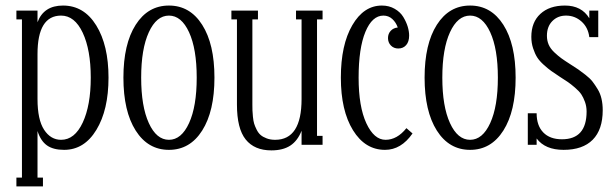

<svg xmlns="http://www.w3.org/2000/svg" viewBox="-20 -522 2215 692"><path d="M134.8 149.9H39.1V118.2H59.1V-452.1H39.1V-483.9H115.2V-441.9Q137.7 -502 207 -502Q282.7 -502 326.9 -430.4Q371.1 -358.9 371.1 -242.2Q371.1 -126 327.4 -54Q283.7 18.1 210.9 18.1Q171.9 18.1 149.2 2Q126.5 -14.2 115.2 -49.8V118.2H134.8ZM200.2 -18.1Q249 -18.1 278.1 -80.1Q307.1 -142.1 307.1 -242.2Q307.1 -342.3 278.1 -404.1Q249 -465.8 200.2 -465.8Q115.2 -465.8 115.2 -327.1V-165Q115.2 -90.8 138.9 -54.4Q162.6 -18.1 200.2 -18.1Z M708.7 -51.5Q664.6 18.1 588.9 18.1Q513.2 18.1 469 -51.5Q424.8 -121.1 424.8 -242.2Q424.8 -363.3 469 -432.6Q513.2 -502 588.9 -502Q664.6 -502 708.7 -432.6Q752.9 -363.3 752.9 -242.2Q752.9 -121.1 708.7 -51.5ZM516.4 -78.4Q543.9 -18.1 588.9 -18.1Q633.8 -18.1 661.4 -78.4Q689 -138.7 689 -242.2Q689 -345.7 661.4 -405.8Q633.8 -465.8 588.9 -465.8Q543.9 -465.8 516.4 -405.8Q488.8 -345.7 488.8 -242.2Q488.8 -138.7 516.4 -78.4Z M1142.6 -483.9V-452.1H1122.6V-32.2H1142.6V0H1066.9V-50.8Q1052.7 -14.6 1026.4 2.7Q1000 20 958 20Q897 20 865.5 -19.3Q834 -58.6 834 -145V-452.1H814V-483.9H909.7V-452.1H889.6V-145Q889.6 -131.8 889.9 -124Q890.1 -116.2 891.6 -101.1Q893.1 -85.9 896 -76.4Q898.9 -66.9 905 -54.7Q911.1 -42.5 919.4 -35.4Q927.7 -28.3 941.2 -23.2Q954.6 -18.1 971.7 -18.1Q1066.9 -18.1 1066.9 -165V-452.1H1046.9V-483.9Z M1444.8 -60.1 1466.8 -41Q1425.8 18.1 1367.7 18.1Q1295.9 18.1 1252.2 -52.7Q1208.5 -123.5 1208.5 -242.2Q1208.5 -360.4 1249.8 -431.2Q1291 -502 1356.4 -502Q1382.3 -502 1402.6 -490.2Q1422.9 -478.5 1433.6 -460.7Q1444.3 -442.9 1449.5 -425.8Q1454.6 -408.7 1454.6 -394Q1454.6 -371.6 1443.8 -359.4Q1433.1 -347.2 1415.5 -347.2Q1399.4 -347.2 1388.9 -357.9Q1378.4 -368.7 1378.4 -384.8Q1378.4 -400.4 1388.2 -410.9Q1397.9 -421.4 1413.6 -422.9Q1407.2 -441.4 1393.8 -453.6Q1380.4 -465.8 1361.8 -465.8Q1321.3 -465.8 1296.9 -407Q1272.5 -348.1 1272.5 -242.2Q1272.5 -137.7 1300.3 -77.9Q1328.1 -18.1 1369.6 -18.1Q1411.1 -18.1 1444.8 -60.1Z M1794.2 -51.5Q1750 18.1 1674.3 18.1Q1598.6 18.1 1554.4 -51.5Q1510.3 -121.1 1510.3 -242.2Q1510.3 -363.3 1554.4 -432.6Q1598.6 -502 1674.3 -502Q1750 -502 1794.2 -432.6Q1838.4 -363.3 1838.4 -242.2Q1838.4 -121.1 1794.2 -51.5ZM1601.8 -78.4Q1629.4 -18.1 1674.3 -18.1Q1719.2 -18.1 1746.8 -78.4Q1774.4 -138.7 1774.4 -242.2Q1774.4 -345.7 1746.8 -405.8Q1719.2 -465.8 1674.3 -465.8Q1629.4 -465.8 1601.8 -405.8Q1574.2 -345.7 1574.2 -242.2Q1574.2 -138.7 1601.8 -78.4Z M2036.1 -290Q2054.7 -278.3 2064.5 -271.5Q2074.2 -264.6 2090.3 -252.2Q2106.4 -239.7 2115.5 -228Q2124.5 -216.3 2134 -200.7Q2143.6 -185.1 2147.9 -166Q2152.3 -147 2152.3 -125Q2152.3 -54.7 2116.2 -18.3Q2080.1 18.1 2011.2 18.1Q1944.8 18.1 1914.1 -22.9V0H1882.3V-113.8H1914.1Q1914.1 -69.3 1938 -44.7Q1961.9 -20 2005.4 -20Q2094.2 -20 2094.2 -120.1Q2094.2 -138.2 2088.4 -154.5Q2082.5 -170.9 2075 -182.1Q2067.4 -193.4 2052.2 -206.3Q2037.1 -219.2 2027.1 -226.1Q2017.1 -232.9 1998 -245.1Q1978 -258.3 1967.3 -265.9Q1956.5 -273.4 1940.4 -287.8Q1924.3 -302.2 1916 -315.4Q1907.7 -328.6 1901.4 -347.9Q1895 -367.2 1895 -389.2Q1895 -441.9 1927.5 -471.9Q1960 -502 2016.1 -502Q2076.2 -502 2104 -456.1V-483.9H2136.2V-388.2H2104Q2099.6 -423.3 2075.7 -444.6Q2051.8 -465.8 2020 -465.8Q1990.2 -465.8 1970.7 -446Q1951.2 -426.3 1951.2 -393.1Q1951.2 -376 1957.3 -361.6Q1963.4 -347.2 1977.5 -333.7Q1991.7 -320.3 2003.2 -312Q2014.6 -303.7 2036.1 -290Z"/></svg>

Font: Margherita Light
Style: Regular
Weight: 300
Designer: James Puckett
Foundry: Dunwich Type Founders
Version: Version 1.008;hotconv 1.0.109;makeotfexe 2.5.65596